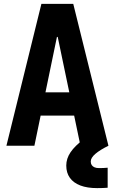

<svg xmlns="http://www.w3.org/2000/svg" viewBox="-20 -750 590 988"><path d="M13 0 193 -730H357L538 0H394L277 -560H273L157 0ZM125 -155V-275H425V-155ZM480 218Q429 218 393.5 204.5Q358 191 339.5 165Q321 139 321 102Q321 66 343 33.5Q365 1 410 -33L538 0Q495 21 471 41.5Q447 62 447 81Q447 92 452 99.5Q457 107 466.5 111Q476 115 490 115Q501 115 512.5 114.5Q524 114 534 113V216Q522 217 508.5 217.5Q495 218 480 218Z"/></svg>

Font: M PLUS Code Latin SemiExpanded
Style: Bold
Weight: 700
Width: 6
Designer: Coji Morishita
Foundry: UNDERFOREST DESIGN
Version: Version 1.002; ttfautohint (v1.8.3)